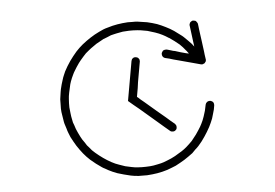

<svg xmlns="http://www.w3.org/2000/svg" viewBox="-48 -894 1095 765"><g transform="rotate(5 500.0 -511.5)"><path d="M498 -507.8Q505.9 -503.9 512.7 -499Q520.5 -494.1 528.3 -490.2Q542 -482.4 554.7 -474.6Q568.4 -466.8 581.1 -459Q600.6 -447.3 620.1 -436.5Q638.7 -424.8 658.2 -414.1Q660.2 -412.1 662.1 -410.2Q664.1 -408.2 665 -406.2Q666 -403.3 666 -400.4Q667 -398.4 666 -395.5Q666 -392.6 664.1 -390.6Q663.1 -388.7 661.1 -386.7Q659.2 -384.8 656.2 -383.8Q654.3 -382.8 651.4 -382.8Q648.4 -381.8 645.5 -382.8Q643.6 -382.8 640.6 -384.8Q634.8 -387.7 628.9 -391.6Q623 -395.5 617.2 -398.4Q603.5 -406.2 590.8 -414.1Q577.1 -421.9 564.5 -429.7Q550.8 -437.5 538.1 -445.3Q524.4 -453.1 511.7 -460.9Q500 -467.8 487.3 -474.6Q475.6 -481.4 463.9 -488.3Q463.9 -491.2 463.9 -493.2Q463.9 -496.1 463.9 -498Q463.9 -515.6 463.9 -532.2Q463.9 -549.8 463.9 -566.4Q463.9 -578.1 463.9 -589.8Q463.9 -601.6 463.9 -613.3Q463.9 -622.1 463.9 -630.9Q463.9 -639.6 463.9 -648.4Q463.9 -651.4 464.8 -653.3Q464.8 -656.2 466.8 -658.2Q468.8 -660.2 470.7 -662.1Q472.7 -664.1 475.6 -664.1Q477.5 -665 480.5 -665Q483.4 -665 485.4 -664.1Q488.3 -664.1 490.2 -662.1Q492.2 -660.2 494.1 -658.2Q496.1 -656.2 496.1 -653.3Q497.1 -651.4 497.1 -648.4Q497.1 -643.6 497.1 -638.7Q497.1 -633.8 497.1 -628.9Q497.1 -625 497.1 -621.1Q497.1 -617.2 497.1 -613.3Q497.1 -601.6 497.1 -589.8Q497.1 -578.1 497.1 -566.4Q497.1 -554.7 498 -543Q498 -531.2 498 -519.5Q498 -516.6 498 -513.7Q498 -510.7 498 -507.8ZM667 -758.8Q674.8 -753.9 682.6 -748Q689.5 -743.2 697.3 -737.3Q707 -728.5 707 -728.5Q707 -728.5 717.8 -717.8Q719.7 -715.8 720.7 -712.9Q721.7 -710.9 722.7 -708Q722.7 -706.1 722.7 -703.1Q721.7 -700.2 720.7 -698.2Q719.7 -695.3 717.8 -693.4Q715.8 -691.4 712.9 -690.4Q710.9 -689.5 708 -689.5Q705.1 -688.5 703.1 -689.5Q700.2 -689.5 698.2 -690.4Q695.3 -692.4 693.4 -694.3Q691.4 -696.3 688.5 -698.2Q686.5 -701.2 683.6 -703.1Q681.6 -705.1 679.7 -707Q677.7 -709 675.8 -710Q668.9 -715.8 663.1 -720.7Q656.2 -725.6 649.4 -730.5Q638.7 -736.3 627.9 -742.2Q616.2 -748 605.5 -752.9Q605.5 -752.9 605.5 -752.9Q604.5 -752.9 604.5 -752.9Q589.8 -758.8 589.8 -758.8Q589.8 -758.8 578.1 -762.7Q571.3 -764.6 563.5 -766.6Q555.7 -768.6 547.9 -769.5Q528.3 -772.5 516.6 -773.4Q504.9 -773.4 500 -773.4Q487.3 -773.4 487.3 -773.4Q487.3 -773.4 476.6 -772.5Q467.8 -771.5 460 -770.5Q451.2 -769.5 443.4 -767.6Q431.6 -764.6 418.9 -761.7Q407.2 -757.8 395.5 -752.9Q395.5 -752.9 395.5 -752.9Q395.5 -752.9 395.5 -752.9Q383.8 -748 383.8 -748Q383.8 -748 373 -743.2Q366.2 -739.3 359.4 -734.4Q352.5 -730.5 344.7 -725.6Q338.9 -720.7 329.1 -712.9Q319.3 -706.1 307.6 -693.4Q298.8 -684.6 298.8 -684.6Q298.8 -684.6 291 -675.8Q285.2 -668.9 280.3 -663.1Q275.4 -656.2 271.5 -649.4Q260.7 -631.8 255.9 -622.1Q251 -612.3 248 -604.5Q245.1 -597.7 242.2 -589.8Q239.3 -583 237.3 -575.2Q235.4 -567.4 233.4 -560.5Q232.4 -553.7 230.5 -545.9Q228.5 -534.2 228.5 -523.4Q227.5 -511.7 227.5 -501Q227.5 -501 227.5 -501Q227.5 -501 227.5 -500Q227.5 -487.3 227.5 -487.3Q227.5 -487.3 228.5 -475.6Q229.5 -466.8 230.5 -459Q231.4 -451.2 233.4 -442.4Q235.4 -433.6 240.2 -418.9Q244.1 -405.3 248 -396.5Q252.9 -383.8 252.9 -383.8Q252.9 -383.8 258.8 -374Q262.7 -366.2 266.6 -359.4Q271.5 -352.5 276.4 -344.7Q288.1 -328.1 295.9 -319.3Q304.7 -310.5 307.6 -307.6Q316.4 -297.9 316.4 -297.9Q316.4 -297.9 325.2 -291Q332 -285.2 337.9 -280.3Q344.7 -275.4 351.6 -271.5Q368.2 -261.7 384.8 -253.9Q401.4 -246.1 418.9 -240.2Q426.8 -237.3 435.5 -235.4Q443.4 -233.4 451.2 -232.4Q463.9 -230.5 475.6 -228.5Q488.3 -227.5 501 -227.5Q514.6 -227.5 514.6 -227.5Q514.6 -227.5 526.4 -228.5Q534.2 -229.5 542 -230.5Q549.8 -231.4 557.6 -233.4Q577.1 -237.3 587.9 -241.2Q597.7 -245.1 605.5 -248Q617.2 -252.9 617.2 -252.9Q617.2 -252.9 627 -257.8Q634.8 -262.7 641.6 -266.6Q648.4 -270.5 655.3 -275.4Q671.9 -287.1 679.7 -294.9Q688.5 -301.8 694.3 -307.6Q703.1 -316.4 703.1 -316.4Q703.1 -316.4 710.9 -325.2Q715.8 -332 720.7 -337.9Q725.6 -344.7 730.5 -351.6Q740.2 -369.1 745.1 -378.9Q750 -388.7 752.9 -396.5Q758.8 -411.1 758.8 -411.1Q758.8 -411.1 762.7 -422.9Q764.6 -429.7 766.6 -437.5Q768.6 -445.3 769.5 -453.1Q771.5 -464.8 772.5 -476.6Q773.4 -488.3 773.4 -501Q773.4 -502.9 774.4 -505.9Q775.4 -508.8 777.3 -510.7Q778.3 -512.7 781.2 -514.6Q783.2 -515.6 785.2 -516.6Q788.1 -517.6 791 -517.6Q793.9 -517.6 795.9 -516.6Q798.8 -515.6 800.8 -514.6Q802.7 -512.7 804.7 -510.7Q805.7 -508.8 806.6 -505.9Q807.6 -502.9 807.6 -501Q807.6 -496.1 807.6 -492.2Q807.6 -488.3 807.6 -484.4Q806.6 -474.6 805.7 -465.8Q804.7 -457 803.7 -448.2Q801.8 -439.5 799.8 -430.7Q797.9 -421.9 794.9 -413.1Q788.1 -392.6 779.3 -373Q770.5 -352.5 758.8 -334Q753.9 -326.2 748 -319.3Q743.2 -311.5 737.3 -303.7Q722.7 -288.1 708 -274.4Q692.4 -260.7 675.8 -248Q668 -243.2 660.2 -238.3Q652.3 -233.4 643.6 -228.5Q625 -218.8 605.5 -211.9Q585.9 -205.1 565.4 -200.2Q556.6 -198.2 547.9 -197.3Q539.1 -195.3 530.3 -194.3Q520.5 -194.3 515.6 -193.4Q511.7 -193.4 506.8 -193.4Q503.9 -193.4 500 -193.4Q486.3 -194.3 472.7 -195.3Q460 -196.3 446.3 -198.2Q436.5 -200.2 427.7 -202.1Q418.9 -205.1 410.2 -207Q404.3 -209 396.5 -211.9Q388.7 -213.9 382.8 -216.8Q370.1 -222.7 358.4 -228.5Q345.7 -235.4 334 -242.2Q326.2 -247.1 318.4 -252.9Q311.5 -258.8 303.7 -264.6Q288.1 -278.3 274.4 -293Q260.7 -308.6 248 -325.2Q243.2 -333 238.3 -340.8Q233.4 -348.6 229.5 -357.4Q222.7 -370.1 219.7 -376Q216.8 -382.8 216.8 -382.8Q211.9 -395.5 208 -408.2Q203.1 -420.9 200.2 -434.6Q198.2 -444.3 197.3 -453.1Q195.3 -462.9 194.3 -471.7Q193.4 -486.3 193.4 -500Q193.4 -505.9 193.4 -511.7Q194.3 -531.2 197.3 -550.8Q198.2 -559.6 200.2 -567.4Q202.1 -575.2 204.1 -584Q210.9 -605.5 220.7 -627Q230.5 -647.5 242.2 -667Q247.1 -674.8 252.9 -682.6Q258.8 -689.5 264.6 -697.3Q278.3 -712.9 293 -726.6Q308.6 -741.2 325.2 -752.9Q333 -758.8 340.8 -763.7Q348.6 -768.6 357.4 -772.5Q376 -782.2 395.5 -789.1Q415 -795.9 435.5 -800.8Q444.3 -802.7 454.1 -803.7Q462.9 -805.7 472.7 -806.6Q493.2 -807.6 512.7 -807.6Q533.2 -806.6 552.7 -803.7Q561.5 -801.8 570.3 -799.8Q579.1 -797.9 587.9 -794.9Q605.5 -790 623 -782.2Q639.6 -774.4 656.2 -765.6Q659.2 -763.7 661.1 -762.7Q664.1 -760.7 667 -758.8ZM757.8 -681.6Q758.8 -679.7 758.8 -676.8Q758.8 -674.8 758.8 -672.9Q757.8 -670.9 756.8 -668.9Q755.9 -667 754.9 -665Q753.9 -664.1 752 -663.1Q750 -661.1 748 -660.2Q745.1 -659.2 743.2 -659.2Q740.2 -659.2 740.2 -659.2Q723.6 -661.1 708 -662.1Q691.4 -664.1 674.8 -665Q664.1 -666 652.3 -667Q641.6 -668 629.9 -668.9Q622.1 -669.9 613.3 -670.9Q605.5 -670.9 596.7 -671.9Q593.8 -671.9 591.8 -672.9Q588.9 -674.8 586.9 -675.8Q585 -677.7 584 -679.7Q582 -682.6 582 -684.6Q581.1 -687.5 581.1 -690.4Q582 -693.4 583 -695.3Q584 -698.2 585 -700.2Q586.9 -702.1 589.8 -703.1Q591.8 -705.1 594.7 -705.1Q596.7 -706.1 599.6 -706.1Q604.5 -705.1 609.4 -705.1Q613.3 -704.1 618.2 -704.1Q622.1 -704.1 626 -703.1Q629.9 -703.1 632.8 -703.1Q644.5 -702.1 655.3 -700.2Q667 -699.2 677.7 -698.2Q687.5 -698.2 698.2 -697.3Q708 -696.3 717.8 -695.3Q717.8 -696.3 716.8 -699.2Q715.8 -701.2 715.8 -703.1Q711.9 -713.9 709 -724.6Q705.1 -735.4 702.1 -746.1Q697.3 -761.7 692.4 -777.3Q687.5 -793 682.6 -808.6Q681.6 -810.5 681.6 -813.5Q681.6 -816.4 682.6 -819.3Q682.6 -821.3 684.6 -823.2Q686.5 -826.2 688.5 -827.1Q690.4 -829.1 693.4 -830.1Q695.3 -830.1 698.2 -830.1Q701.2 -830.1 703.1 -830.1Q706.1 -829.1 708 -827.1Q710 -825.2 711.9 -823.2Q713.9 -821.3 714.8 -818.4Q715.8 -813.5 717.8 -808.6Q718.8 -803.7 720.7 -798.8Q723.6 -788.1 727.5 -777.3Q730.5 -766.6 734.4 -755.9Q737.3 -745.1 741.2 -734.4Q744.1 -723.6 748 -712.9Q749 -710 750 -706.1Q751 -702.1 752 -699.2Q753.9 -694.3 754.9 -690.4Q756.8 -685.5 757.8 -681.6Z"/></g></svg>

Font: LetsEatIcons
Style: Regular
Weight: 400
Designer: Swedish Technologies
Foundry: Swedish Technologies
Version: Version 1.26.0